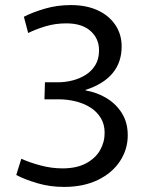

<svg xmlns="http://www.w3.org/2000/svg" viewBox="-20 -725 570 756"><path d="M232 11Q177 11 127.5 -3.5Q78 -18 44 -36L64 -100Q94 -86 138 -74Q182 -62 226 -62Q282 -62 319 -82Q356 -102 374 -133.5Q392 -165 392 -202Q392 -236 376.5 -261Q361 -286 335.5 -302Q310 -318 277.5 -326Q245 -334 210 -334H155L157 -401H209Q236 -401 264.5 -408Q293 -415 317 -430Q341 -445 355.5 -469Q370 -493 370 -527Q370 -573 336.5 -603Q303 -633 241 -633Q198 -633 159.5 -621.5Q121 -610 91 -595L74 -659Q109 -677 157 -691Q205 -705 259 -705Q320 -705 364.5 -684.5Q409 -664 434 -627Q459 -590 459 -542Q459 -480 423.5 -437Q388 -394 317 -371V-369Q363 -361 400.5 -338Q438 -315 460.5 -278.5Q483 -242 483 -192Q483 -137 452.5 -90.5Q422 -44 365.5 -16.5Q309 11 232 11Z"/></svg>

Font: Murecho Thin
Style: Regular
Weight: 400
Version: Version 1.010